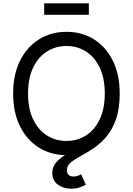

<svg xmlns="http://www.w3.org/2000/svg" viewBox="-20 -930 805 1163"><path d="M382.8 9.8Q289.6 9.8 216.6 -35.4Q143.6 -80.6 101.6 -164.3Q59.6 -248 59.6 -363.3Q59.6 -479 101.6 -562.7Q143.6 -646.5 216.6 -691.9Q289.6 -737.3 382.8 -737.3Q476.1 -737.3 548.8 -691.9Q621.6 -646.5 663.3 -562.7Q705.1 -479 705.1 -363.3Q705.1 -248 663.3 -164.3Q621.6 -80.6 548.8 -35.4Q476.1 9.8 382.8 9.8ZM382.8 -76.2Q447.8 -76.2 500.2 -109.1Q552.7 -142.1 583.7 -206.3Q614.7 -270.5 614.7 -363.3Q614.7 -457 583.7 -521.2Q552.7 -585.4 500.2 -618.4Q447.8 -651.4 382.8 -651.4Q317.4 -651.4 264.6 -618.2Q211.9 -585 180.9 -520.8Q149.9 -456.5 149.9 -363.3Q149.9 -270.5 180.9 -206.5Q211.9 -142.6 264.6 -109.4Q317.4 -76.2 382.8 -76.2ZM411.6 212.9Q364.3 212.9 330.6 188.5Q296.9 164.1 296.9 118.2Q296.9 83 316.9 57.9Q336.9 32.7 370.1 12Q403.3 -8.8 443.1 -30.3Q482.9 -51.8 522.5 -78.9Q562 -106 595.2 -143.8Q628.4 -181.6 648.4 -235.1Q668.5 -288.6 668.5 -363.3H705.1Q705.1 -269.5 681.9 -205.6Q658.7 -141.6 622.3 -99.9Q585.9 -58.1 545.2 -31Q504.4 -3.9 468 15.6Q431.6 35.2 408.4 54.4Q385.3 73.7 385.3 100.6Q385.3 139.2 425.8 139.2Q439.5 139.2 450.7 135Q461.9 130.9 471.2 125.5L500 188.5Q485.4 196.8 463.6 204.8Q441.9 212.9 411.6 212.9ZM518.1 -909.7V-840.3H247.6V-909.7Z"/></svg>

Font: Inter
Style: Regular
Weight: 400
Designer: Rasmus Andersson
Foundry: rsms
Version: Version 4.001;git-9221beed3